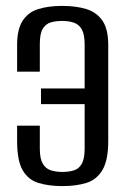

<svg xmlns="http://www.w3.org/2000/svg" viewBox="-20 -619 427 651"><path d="M192 12Q146 12 111 1.5Q76 -9 57 -41.5Q38 -74 38 -142V-193H115V-115Q115 -81 125 -64Q135 -47 152.5 -41.5Q170 -36 191 -36Q214 -36 231 -41.5Q248 -47 257.5 -64Q267 -81 267 -115V-266H119V-319H267V-468Q267 -502 257.5 -519Q248 -536 231 -542Q214 -548 191 -548Q169 -548 152 -543Q135 -538 125 -521.5Q115 -505 115 -470V-376H38V-466Q38 -520 57 -549Q76 -578 110.5 -588.5Q145 -599 191 -599Q237 -599 272 -588.5Q307 -578 327 -549.5Q347 -521 347 -466V-141Q347 -75 327 -42Q307 -9 272 1.5Q237 12 192 12Z"/></svg>

Font: Alumni Sans Medium
Style: Regular
Weight: 500
Designer: Robert E. Leuschke
Foundry: Robert E. Leuschke
Version: Version 1.018